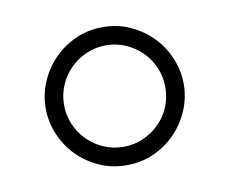

<svg xmlns="http://www.w3.org/2000/svg" viewBox="-46 -745 493 412"><g transform="rotate(-10 200.0 -538.5)"><path d="M350.6 -538.6Q350.6 -509.8 339.4 -482.7Q328.1 -455.6 308.1 -434.6Q288.1 -413.6 260.5 -400.9Q232.9 -388.2 200.2 -388.2Q167.5 -388.2 139.9 -400.9Q112.3 -413.6 92.3 -434.3Q72.3 -455.1 61 -482.2Q49.8 -509.3 49.8 -538.6Q49.8 -567.4 61 -594.5Q72.3 -621.6 92.3 -642.6Q112.3 -663.6 139.9 -676.3Q167.5 -689 200.2 -689Q233.4 -689 261 -676Q288.6 -663.1 308.6 -642.1Q328.6 -621.1 339.6 -594Q350.6 -566.9 350.6 -538.6ZM89.8 -538.6Q89.8 -516.1 98.6 -495.8Q107.4 -475.6 122.3 -460.7Q137.2 -445.8 157.5 -437Q177.7 -428.2 200.2 -428.2Q223.1 -428.2 243.2 -437Q263.2 -445.8 278.3 -460.7Q293.5 -475.6 302 -495.8Q310.5 -516.1 310.5 -538.6Q310.5 -561.5 301.8 -581.8Q293 -602.1 278.1 -616.9Q263.2 -631.8 243.2 -640.6Q223.1 -649.4 200.2 -649.4Q177.7 -649.4 157.5 -640.6Q137.2 -631.8 122.3 -616.9Q107.4 -602.1 98.6 -581.8Q89.8 -561.5 89.8 -538.6Z"/></g></svg>

Font: XB Kayhan
Style: Regular
Weight: 400
Designer: Behnam
Foundry: Irmug
Version: Version 7.300 2009